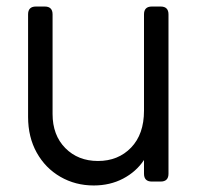

<svg xmlns="http://www.w3.org/2000/svg" viewBox="-20 -556 613 588"><path d="M267 12Q211 12 165 -14.5Q119 -41 92.5 -88.5Q66 -136 66 -198V-512Q66 -536 90 -536H117Q141 -536 141 -512V-207Q141 -142 180 -102.5Q219 -63 280 -63Q342 -63 381.5 -104Q421 -145 421 -217V-512Q421 -536 445 -536H472Q496 -536 496 -512V-24Q496 0 472 0H445Q421 0 421 -24V-66Q397 -30 357 -9Q317 12 267 12Z"/></svg>

Font: Pitagon Sans Text
Style: Regular
Weight: 400
Designer: Travis Tran
Foundry: Pitagon
Version: Version 1.001; ttfautohint (v1.8.4.7-5d5b);gftools[0.9.26]